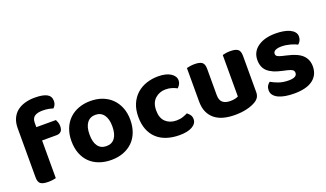

<svg xmlns="http://www.w3.org/2000/svg" viewBox="-68 -1114 2662 1566"><g transform="rotate(-20 1263.0 -330.5)"><path d="M204 -446H374Q379 -436 384.5 -421Q390 -406 390 -388Q390 -356 375.5 -342Q361 -328 338 -328H211V-1Q201 2 183 4.5Q165 7 143 7Q98 7 78 -7.5Q58 -22 58 -64V-489Q58 -538 74.5 -574Q91 -610 120 -632.5Q149 -655 188 -666Q227 -677 272 -677Q343 -677 377.5 -658.5Q412 -640 412 -598Q412 -579 404.5 -564.5Q397 -550 387 -542Q368 -548 346.5 -552Q325 -556 298 -556Q252 -556 228 -539.5Q204 -523 204 -484Z M945 -241Q945 -182 927 -134.5Q909 -87 875.5 -54Q842 -21 795 -3Q748 15 690 15Q632 15 584.5 -2.5Q537 -20 503.5 -53Q470 -86 452 -133.5Q434 -181 434 -241Q434 -299 452.5 -346.5Q471 -394 504.5 -427Q538 -460 585.5 -478Q633 -496 690 -496Q747 -496 794 -478Q841 -460 874.5 -426.5Q908 -393 926.5 -346Q945 -299 945 -241ZM690 -376Q643 -376 617 -341Q591 -306 591 -241Q591 -174 616.5 -139.5Q642 -105 690 -105Q738 -105 763.5 -140Q789 -175 789 -241Q789 -305 763 -340.5Q737 -376 690 -376Z M1299 -375Q1245 -375 1207 -340.5Q1169 -306 1169 -239Q1169 -172 1205.5 -139Q1242 -106 1298 -106Q1330 -106 1354.5 -114.5Q1379 -123 1396 -132Q1413 -119 1422.5 -104.5Q1432 -90 1432 -69Q1432 -31 1392 -8Q1352 15 1281 15Q1221 15 1171.5 -1Q1122 -17 1087 -49Q1052 -81 1033 -128.5Q1014 -176 1014 -239Q1014 -304 1035 -352Q1056 -400 1092 -432Q1128 -464 1176 -480Q1224 -496 1277 -496Q1346 -496 1385.5 -471Q1425 -446 1425 -408Q1425 -390 1416.5 -375Q1408 -360 1396 -349Q1378 -359 1353.5 -367Q1329 -375 1299 -375Z M1987 -100Q1987 -53 1946 -28Q1914 -8 1867 3.5Q1820 15 1763 15Q1709 15 1665 3.5Q1621 -8 1589.5 -33Q1558 -58 1540.5 -96Q1523 -134 1523 -188V-479Q1534 -482 1552 -485Q1570 -488 1592 -488Q1637 -488 1656.5 -473Q1676 -458 1676 -416V-189Q1676 -144 1699 -124.5Q1722 -105 1764 -105Q1790 -105 1807.5 -109.5Q1825 -114 1834 -119V-479Q1844 -482 1862 -485Q1880 -488 1902 -488Q1947 -488 1967 -473Q1987 -458 1987 -416V-100Z M2493 -141Q2493 -67 2438 -25.5Q2383 16 2276 16Q2234 16 2199.5 10Q2165 4 2140 -8Q2115 -20 2101 -38Q2087 -56 2087 -80Q2087 -102 2096 -117.5Q2105 -133 2119 -143Q2148 -126 2185 -113Q2222 -100 2271 -100Q2342 -100 2342 -140Q2342 -157 2329.5 -166Q2317 -175 2287 -182L2247 -191Q2165 -208 2125 -243.5Q2085 -279 2085 -343Q2085 -414 2142.5 -455.5Q2200 -497 2297 -497Q2333 -497 2365 -491.5Q2397 -486 2420 -475Q2443 -464 2456.5 -447.5Q2470 -431 2470 -409Q2470 -389 2462 -373.5Q2454 -358 2441 -348Q2433 -353 2417.5 -359Q2402 -365 2384 -370Q2366 -375 2346 -378Q2326 -381 2309 -381Q2274 -381 2254.5 -371.5Q2235 -362 2235 -343Q2235 -329 2246 -321Q2257 -313 2286 -306L2324 -297Q2415 -277 2454 -239Q2493 -201 2493 -141Z"/></g></svg>

Font: Baloo Bhaina 2
Style: Bold
Weight: 700
Designer: Yesha Goshar, Manish Minz, Shuchita Grover and Ek Type
Foundry: Ek Type
Version: Version 1.640;hotconv 1.0.111;makeotfexe 2.5.65597; ttfautoh